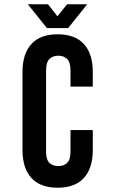

<svg xmlns="http://www.w3.org/2000/svg" viewBox="-20 -868 533 896"><path d="M413 -261V-168Q413 -83 371.5 -37.5Q330 8 249 8Q168 8 126.5 -37.5Q85 -83 85 -168V-532Q85 -617 126.5 -662.5Q168 -708 249 -708Q330 -708 371.5 -662.5Q413 -617 413 -532V-464H309V-539Q309 -577 293.5 -592.5Q278 -608 252 -608Q226 -608 210.5 -592.5Q195 -577 195 -539V-161Q195 -123 210.5 -108Q226 -93 252 -93Q278 -93 293.5 -108Q309 -123 309 -161V-261ZM204 -848 248 -792 293 -848H387L298 -737H199L110 -848Z"/></svg>

Font: Bebas Neue Bold
Style: Regular
Weight: 700
Designer: Ryoichi Tsunekawa & LGV (GE)
Foundry: Free Software Foundation, Inc.
Version: Version 1.003 August 13, 2016